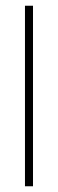

<svg xmlns="http://www.w3.org/2000/svg" viewBox="-20 -649 202 669"><path d="M67 -629H95V0H67Z"/></svg>

Font: Smooch Sans Thin ExtraLight
Style: Regular
Weight: 250
Version: Version 1.010